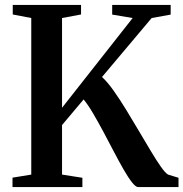

<svg xmlns="http://www.w3.org/2000/svg" viewBox="-20 -763 748 783"><path d="M31 0V-38.5L107.5 -51V-689.5L32 -704V-743H310.5V-704L233 -689.5V-323.5L521 -689.5L437.5 -703.5V-743H676V-703.5L598.5 -689.5L396 -449Q418 -429 443 -393.8Q468 -358.5 494.2 -315.8Q520.5 -273 546.2 -229.2Q572 -185.5 594.8 -147.5Q617.5 -109.5 635.8 -83.5Q654 -57.5 665.5 -51L708 -38V0H543.5Q533.5 0 518 -19.8Q502.5 -39.5 483.8 -72.2Q465 -105 444.2 -144.8Q423.5 -184.5 402 -224.8Q380.5 -265 360 -300Q339.5 -335 321 -357.5L233 -253V-51L316 -38V0Z"/></svg>

Font: Merriweather 72pt SemiBold
Style: Regular
Weight: 600
Version: Version 2.100